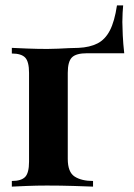

<svg xmlns="http://www.w3.org/2000/svg" viewBox="-20 -694 499 714"><path d="M438 -674Q437 -663 436 -646.5Q435 -630 435 -612Q435 -595 436.5 -563Q438 -531 442 -496H304Q263 -496 247.5 -480.5Q232 -465 232 -423V-103Q232 -54 257.5 -37.5Q283 -21 326 -21V0Q300 -1 253.5 -2.5Q207 -4 154 -4Q117 -4 80 -2.5Q43 -1 24 0V-21Q59 -21 73.5 -36Q88 -51 88 -93V-423Q88 -465 73.5 -480Q59 -495 24 -495V-516Q43 -515 81.5 -513.5Q120 -512 156 -512Q175 -512 196 -513Q217 -514 237 -515Q257 -516 272 -516Q314 -518 342.5 -532.5Q371 -547 388.5 -580.5Q406 -614 415 -674Z"/></svg>

Font: Playfair Display
Style: Bold
Weight: 700
Designer: Claus Eggers Sørensen
Foundry: Claus Eggers Sørensen
Version: Version 1.203